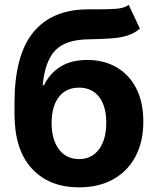

<svg xmlns="http://www.w3.org/2000/svg" viewBox="-20 -766 654 796"><path d="M513.8 -745.7 560 -647Q536.9 -627.8 508.9 -618.8Q480.8 -609.7 442.1 -606.9Q403.4 -604 347.3 -603Q252.5 -601.9 209.5 -557.5Q166.5 -513.1 157 -412.6H162.3Q186.8 -462.7 231.4 -490.1Q275.9 -517.4 341.6 -517.4Q411.2 -517.4 463.6 -486.9Q516 -456.3 545.1 -399.1Q574.2 -342 574.2 -262.1Q574.2 -178.6 541.9 -117.5Q509.6 -56.5 449.8 -22.9Q389.9 10.7 307.5 10.7Q183.6 10.7 111.9 -67.3Q40.1 -145.2 40.1 -293.7V-338.4Q40.1 -535.5 116.8 -630.7Q193.5 -725.9 342.3 -727.3Q354 -727.3 365.1 -727.3Q376.1 -727.3 386.4 -727.3Q430 -727.3 462 -729.6Q494 -731.9 513.8 -745.7ZM308.2 -106.5Q360.1 -106.5 390.3 -146.8Q420.5 -187.1 420.5 -257.1Q420.5 -327.1 390.3 -364.9Q360.1 -402.7 307.5 -402.7Q255 -402.7 224.8 -364.9Q194.6 -327.1 193.9 -257.1Q193.9 -187.5 224.3 -147Q254.6 -106.5 308.2 -106.5Z"/></svg>

Font: Inter UI
Style: Bold
Weight: 700
Designer: Rasmus Andersson
Foundry: rsms
Version: 3.2;8d6f07862